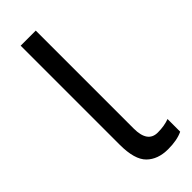

<svg xmlns="http://www.w3.org/2000/svg" viewBox="-240 -743 783 783"><g transform="rotate(-45 151.5 -352.0)"><path d="M291 -6V-79Q262 -68 224 -68Q166 -68 166 -149V-714H79V-143Q79 -57 113 -23.5Q147 10 206 10Q258 10 291 -6Z"/></g></svg>

Font: Noto Sans UI SemiCondensed
Style: Regular
Weight: 400
Width: 4
Designer: Monotype Design Team
Foundry: Monotype Imaging Inc.
Version: 1.001